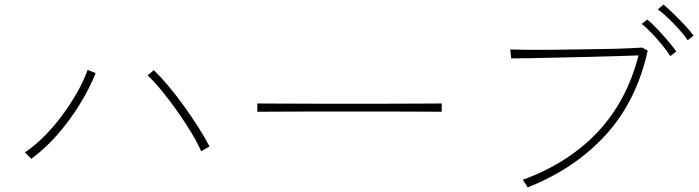

<svg xmlns="http://www.w3.org/2000/svg" viewBox="-20 -848 3040 835"><path d="M116 -157Q116 -158 109 -164.5Q102 -171 95.5 -178Q89 -185 88 -185Q134 -216 176.5 -259.5Q219 -303 255 -352.5Q291 -402 318.5 -451.5Q346 -501 361 -544L396 -530Q369 -463 327 -394.5Q285 -326 231.5 -264.5Q178 -203 116 -157ZM855 -190Q840 -225 812.5 -270.5Q785 -316 752 -363Q719 -410 685 -451.5Q651 -493 622 -520L649 -543Q679 -514 713 -473.5Q747 -433 780 -387Q813 -341 842 -295.5Q871 -250 891 -211Z M1901 -362Q1866 -362 1804.5 -362.5Q1743 -363 1667 -363Q1591 -363 1509 -363Q1427 -363 1348.5 -363Q1270 -363 1205 -362.5Q1140 -362 1099 -362V-398Q1141 -398 1206 -397.5Q1271 -397 1349 -397Q1427 -397 1508.5 -397Q1590 -397 1666.5 -397Q1743 -397 1804 -397.5Q1865 -398 1901 -398Z M2275 -33Q2275 -34 2269.5 -42Q2264 -50 2259 -58Q2254 -66 2253 -66Q2449 -137 2577 -271.5Q2705 -406 2757 -607Q2722 -606 2663.5 -604Q2605 -602 2537 -600.5Q2469 -599 2402.5 -597.5Q2336 -596 2283 -595Q2230 -594 2203 -594L2199 -633Q2218 -632 2263 -631.5Q2308 -631 2367.5 -631.5Q2427 -632 2491 -633Q2555 -634 2613.5 -635Q2672 -636 2714.5 -638Q2757 -640 2773 -641L2797 -628Q2748 -408 2614.5 -261.5Q2481 -115 2275 -33ZM2971 -673Q2957 -694 2934 -719.5Q2911 -745 2886 -769Q2861 -793 2841 -807L2865 -828Q2883 -814 2909 -788.5Q2935 -763 2959.5 -737Q2984 -711 2996 -693ZM2895 -604Q2882 -625 2860 -652Q2838 -679 2814 -704Q2790 -729 2771 -744L2795 -763Q2813 -749 2838 -722.5Q2863 -696 2886 -669Q2909 -642 2921 -624Z"/></svg>

Font: Zen Kaku Gothic New Light
Style: Regular
Weight: 300
Designer: Yoshimichi Ohira
Foundry: Positype
Version: Version 1.002